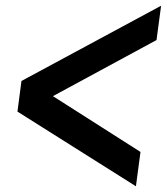

<svg xmlns="http://www.w3.org/2000/svg" viewBox="-20 -619 583 671"><path d="M543 -599 527 -479 165 -283 471 -88 455 32 41 -229 55 -336Z"/></svg>

Font: Neutral Grotesk
Style: Italic
Weight: 400
Italic angle: -8°
Designer: Nawras Khrais
Foundry: Nawras Khrais
Version: Version 1.000